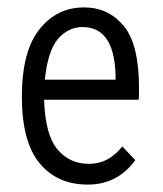

<svg xmlns="http://www.w3.org/2000/svg" viewBox="-20 -488 440 518"><path d="M217 10Q134 10 86.5 -48Q39 -106 39 -227Q39 -349 86 -408.5Q133 -468 207 -468Q272 -468 313.5 -418.5Q355 -369 355 -251Q355 -242 355 -234.5Q355 -227 354 -219H99Q102 -124 135 -85Q168 -46 219 -46Q248 -46 270.5 -58.5Q293 -71 310 -93L345 -56Q297 10 217 10ZM101 -273H292Q292 -415 203 -415Q164 -415 136.5 -383Q109 -351 101 -273Z"/></svg>

Font: Inconsolata Condensed
Style: Regular
Weight: 400
Width: 3
Monospace: yes
Designer: Raph Levien, Cyreal, Brenton Simpson
Foundry: Raph Levien, Cyreal, Google
Version: Version 3.000; ttfautohint (v1.8.2.53-6de2)